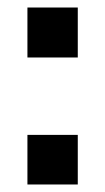

<svg xmlns="http://www.w3.org/2000/svg" viewBox="-20 -491 280 511"><path d="M53 -471H187V-338H53ZM53 -132H187V0H53Z"/></svg>

Font: Hanken Grotesk
Style: Bold
Weight: 700
Designer: Alfredo Marco Pradil
Foundry: Hanken Design Co.
Version: Version 3.014